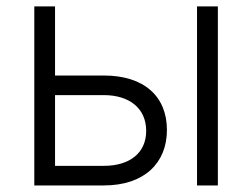

<svg xmlns="http://www.w3.org/2000/svg" viewBox="-20 -565 768 585"><path d="M147.7 -334.9V-545.5H84.5V0H296.5C419 0 488.6 -67.8 488.6 -169C488.6 -271 419.4 -334.9 296.5 -334.9ZM147.7 -275.2H296.5C373.6 -275.2 425.4 -235.4 425.4 -166.2C425.4 -97.7 373.6 -59.7 296.5 -59.7H147.7ZM580.3 0H643.8V-545.5H580.3Z"/></svg>

Font: Karasuma Gothic
Style: Light
Weight: 300
Designer: Rasmus Andersson / Ryoko Nishizuka
Foundry: rsms
Version: Version 1.00